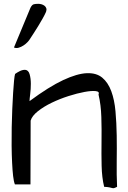

<svg xmlns="http://www.w3.org/2000/svg" viewBox="-20 -973 665 1000"><path d="M493.2 -480.5Q500 -496.1 478.5 -498.5Q457 -501 419.9 -494.1Q382.8 -487.3 336.9 -472.7Q291 -458 249.5 -438Q208 -418 177.2 -393.6Q146.5 -369.1 139.6 -344.7L138.7 -12.7H57.6Q51.8 -26.4 48.3 -56.2Q44.9 -85.9 43 -126.5Q41 -167 40.5 -214.4Q40 -261.7 41 -310.1Q42 -358.4 43.9 -404.8Q45.9 -451.2 48.3 -489.3Q50.8 -527.3 53.2 -553.2Q55.7 -579.1 58.6 -587.9Q69.3 -595.7 83 -602.5Q96.7 -609.4 110.4 -609.4Q127.9 -608.4 134.3 -586.4Q140.6 -564.5 140.6 -536.6Q140.6 -508.8 137.2 -482.4Q133.8 -456.1 133.8 -446.3Q235.4 -521.5 308.6 -555.7Q381.8 -589.8 432.1 -591.8Q482.4 -593.8 512.7 -568.4Q543 -543 559.6 -498Q576.2 -453.1 581.5 -393.1Q586.9 -333 587.9 -266.6Q588.9 -200.2 587.9 -131.3Q586.9 -62.5 589.8 0Q578.1 5.9 573.7 6.8Q569.3 7.8 564 6.3Q558.6 4.9 549.8 2.9Q541 1 522.5 0Q510.7 -47.9 509.3 -109.4Q507.8 -170.9 508.8 -235.4Q509.8 -299.8 507.8 -363.3Q505.9 -426.8 493.2 -480.5ZM138.7 -932.6Q146.5 -948.2 155.8 -950.7Q165 -953.1 178.7 -953.1Q187.5 -953.1 196.3 -950.7Q205.1 -948.2 211.9 -942.9Q218.8 -937.5 221.2 -929.7Q223.6 -921.9 219.7 -911.1Q212.9 -895.5 202.1 -876.5Q191.4 -857.4 179.2 -837.4Q167 -817.4 154.8 -798.8Q142.6 -780.3 133.8 -766.6Q130.9 -761.7 122.6 -752.9Q114.3 -744.1 102.5 -736.3Q90.8 -728.5 77.6 -724.6Q64.5 -720.7 52.7 -725.6Z"/></svg>

Font: Architects Daughter-petzku
Style: Regular
Weight: 400
Designer: Kimberly Geswein
Foundry: Kimberly Geswein
Version: Version 1.000 2010 initial release